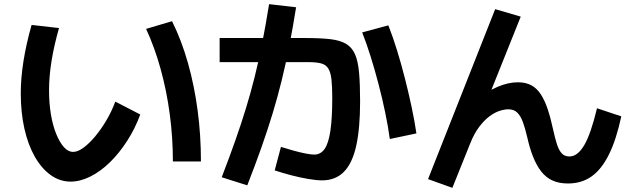

<svg xmlns="http://www.w3.org/2000/svg" viewBox="-20 -841 3040 924"><path d="M320 33Q268 33 224 1.5Q180 -30 147.5 -87Q115 -144 97.5 -221.5Q80 -299 80 -392Q80 -465 93 -547Q106 -629 132 -721L264 -706Q240 -622 228 -547.5Q216 -473 216 -406Q216 -344 225 -290.5Q234 -237 250.5 -196.5Q267 -156 287.5 -133Q308 -110 332 -110Q354 -110 381.5 -130Q409 -150 437.5 -184Q466 -218 491.5 -261Q517 -304 535 -352L655 -290Q630 -222 592 -163Q554 -104 509 -60Q464 -16 415 8.5Q366 33 320 33ZM812 -64Q812 -179 797 -291.5Q782 -404 753 -509Q724 -614 683 -702L808 -739Q854 -646 884.5 -538Q915 -430 931 -310.5Q947 -191 947 -64Z M1530 27Q1504 27 1465 20.5Q1426 14 1383.5 3Q1341 -8 1302 -21L1332 -134Q1364 -124 1395 -115.5Q1426 -107 1452 -102Q1478 -97 1492 -97Q1523 -97 1542 -124Q1561 -151 1570 -211.5Q1579 -272 1579 -370Q1579 -426 1575 -460Q1571 -494 1559.5 -512Q1548 -530 1525 -536Q1502 -542 1463 -542H1037V-658H1450Q1522 -658 1569.5 -652.5Q1617 -647 1645.5 -630Q1674 -613 1688.5 -580Q1703 -547 1708 -491.5Q1713 -436 1713 -354Q1713 -222 1694 -138Q1675 -54 1634.5 -13.5Q1594 27 1530 27ZM1047 12Q1084 -84 1112.5 -165Q1141 -246 1163.5 -319.5Q1186 -393 1205 -468.5Q1224 -544 1241 -630Q1258 -716 1275 -821L1405 -806Q1389 -706 1372 -619.5Q1355 -533 1335.5 -453.5Q1316 -374 1292 -295Q1268 -216 1238 -131Q1208 -46 1170 51ZM1856 -172Q1848 -231 1834 -298.5Q1820 -366 1802 -435Q1784 -504 1764 -568Q1744 -632 1723 -685L1849 -719Q1871 -663 1891 -598Q1911 -533 1928.5 -464.5Q1946 -396 1960.5 -328Q1975 -260 1984 -199Z M2157 63 2040 21 2363 -797 2486 -761 2315 -334 2273 -361Q2325 -402 2375.5 -423.5Q2426 -445 2473 -445Q2510 -445 2537 -430.5Q2564 -416 2583 -386.5Q2602 -357 2616 -315Q2630 -273 2642 -217Q2651 -176 2660 -147.5Q2669 -119 2683 -103.5Q2697 -88 2720 -88Q2760 -88 2792 -143Q2824 -198 2853 -320L2970 -281Q2946 -169 2910.5 -97.5Q2875 -26 2827 8Q2779 42 2713 42Q2670 42 2638.5 27.5Q2607 13 2584.5 -16Q2562 -45 2545.5 -86.5Q2529 -128 2517 -182Q2507 -225 2496 -254.5Q2485 -284 2469 -299.5Q2453 -315 2426 -315Q2408 -315 2384.5 -307.5Q2361 -300 2336 -281.5Q2311 -263 2286.5 -231Q2262 -199 2243 -151Z"/></svg>

Font: M PLUS 1
Style: Bold
Weight: 700
Designer: Coji Morishita
Foundry: UNDERFOREST DESIGN
Version: Version 1.001